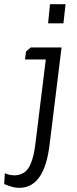

<svg xmlns="http://www.w3.org/2000/svg" viewBox="-100 -671 365 914"><path d="M129 -560 138 -651H212L202 -560ZM24 -426 46 -445H193L136 18Q112 217 -1 223Q-23 224 -42.5 218.5Q-62 213 -80 205L-77 154Q-25 175 14.5 150.5Q54 126 68 18L118 -388H19Z"/></svg>

Font: Zilla Slab Regular
Style: Italic
Weight: 400
Italic angle: -6°
Designer: Typotheque.com
Foundry: Typotheque type foundry
Version: Version 1.1; 2017; ttfautohint (v1.6)